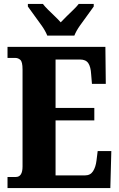

<svg xmlns="http://www.w3.org/2000/svg" viewBox="-20 -951 603 971"><path d="M18 0V-56H60Q94 -56 94 -109V-600Q94 -638 83 -648Q72 -658 58 -658H18V-714H513L515 -527H445L441 -575Q439 -613 426.5 -631.5Q414 -650 385 -650H261V-405H457V-342H261V-64H410Q437 -64 450.5 -85Q464 -106 468 -139L474 -187H543L538 0ZM219 -771Q210 -794 191.5 -820.5Q173 -847 153.5 -873Q134 -899 121 -918V-931H197Q206 -919 222.5 -902.5Q239 -886 257 -869Q275 -852 287 -838Q300 -852 317.5 -869Q335 -886 352 -902.5Q369 -919 378 -931H454V-918Q441 -899 421.5 -873Q402 -847 383.5 -820.5Q365 -794 356 -771Z"/></svg>

Font: Noto Serif ExtraCondensed Black
Style: Regular
Weight: 900
Width: 2
Designer: Monotype Design Team
Foundry: Monotype Imaging Inc.
Version: Version 2.015; ttfautohint (v1.8.4.7-5d5b)